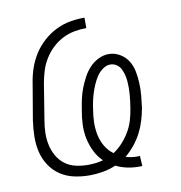

<svg xmlns="http://www.w3.org/2000/svg" viewBox="-67 -600 634 671"><g transform="rotate(-10 250.0 -265.0)"><path d="M372 8Q351 8 330.5 3.5Q310 -1 292 -10Q269 0 245 4Q221 8 198 8Q170 8 143 2Q116 -4 94 -19Q72 -34 57.5 -56.5Q43 -79 37 -105Q31 -131 31.5 -159Q32 -187 36 -215L58 -345Q62 -371 70.5 -396Q79 -421 93.5 -444Q108 -467 129 -486Q150 -505 174.5 -517Q199 -529 224.5 -533.5Q250 -538 276 -538V-501Q255 -501 233.5 -497Q212 -493 192 -483Q172 -473 155 -457Q138 -441 126 -421.5Q114 -402 107.5 -381.5Q101 -361 97 -339L76 -209Q72 -187 71.5 -164.5Q71 -142 75.5 -121.5Q80 -101 90.5 -82.5Q101 -64 117.5 -51.5Q134 -39 155 -34Q176 -29 199 -29Q212 -29 226 -30.5Q240 -32 253 -36Q236 -52 225 -74.5Q214 -97 209 -121Q204 -145 205 -171Q206 -197 211 -223Q214 -242 218 -260.5Q222 -279 229 -297Q236 -315 245.5 -333Q255 -351 268.5 -365.5Q282 -380 300 -389Q318 -398 337 -398Q358 -398 376.5 -387Q395 -376 405.5 -359Q416 -342 420 -321.5Q424 -301 425 -279.5Q426 -258 424 -236Q422 -214 419 -192Q415 -170 408.5 -148.5Q402 -127 391.5 -106.5Q381 -86 366 -67.5Q351 -49 333 -34Q342 -31 352.5 -29.5Q363 -28 373 -28Q376 -28 378.5 -28Q381 -28 383 -29L385 8Q382 8 378.5 8Q375 8 372 8ZM294 -54Q312 -66 327 -82.5Q342 -99 353 -118Q364 -137 370 -157.5Q376 -178 379 -198Q381 -210 382.5 -222Q384 -234 385 -246.5Q386 -259 386 -270.5Q386 -282 385 -294Q384 -306 381 -317Q378 -328 373 -338Q368 -348 358 -354.5Q348 -361 336 -361Q322 -361 309 -351.5Q296 -342 287.5 -329Q279 -316 273 -302Q267 -288 262.5 -274Q258 -260 255 -246Q252 -232 250 -217Q246 -194 245.5 -171Q245 -148 249.5 -126.5Q254 -105 265 -86Q276 -67 294 -54Z"/></g></svg>

Font: Iosevka Curly XLtObl
Style: Regular
Weight: 200
Italic angle: -9°
Monospace: yes
Designer: Belleve Invis
Foundry: Belleve Invis
Version: Version 11.1.0; ttfautohint (v1.8.3)